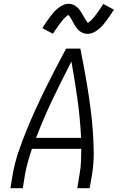

<svg xmlns="http://www.w3.org/2000/svg" viewBox="-20 -991 640 1011"><path d="M35 0 47 -74Q57 -131 76 -187.5Q95 -244 117.5 -299.5Q140 -355 165 -410Q190 -465 216.5 -519Q243 -573 271 -627Q299 -681 328 -735H403Q414 -681 424 -627Q434 -573 442.5 -519Q451 -465 458 -410Q465 -355 469 -299Q473 -243 473.5 -186.5Q474 -130 465 -74L452 0H387L399 -74Q405 -107 406.5 -140.5Q408 -174 408 -207H148Q137 -174 127.5 -140.5Q118 -107 112 -74L100 0ZM170 -265H407Q402 -367 388 -467.5Q374 -568 356 -667Q305 -568 257 -468Q209 -368 170 -265ZM442 -813Q437 -813 432 -813.5Q427 -814 422.5 -815.5Q418 -817 413.5 -819Q409 -821 405 -823.5Q401 -826 397.5 -829Q394 -832 391 -835Q388 -838 385 -842Q382 -846 379 -850Q376 -854 373.5 -858Q371 -862 369 -866Q367 -870 365 -873.5Q363 -877 360.5 -882Q358 -887 355 -891.5Q352 -896 350 -899.5Q348 -903 345 -907Q342 -911 340 -912Q338 -911 333.5 -908Q329 -905 324.5 -900.5Q320 -896 317 -893Q314 -890 311.5 -887Q309 -884 306.5 -880.5Q304 -877 301 -873.5Q298 -870 294.5 -865.5Q291 -861 288 -856.5Q285 -852 281.5 -847Q278 -842 274 -836.5Q270 -831 266.5 -825Q263 -819 259 -813L203 -843Q214 -861 224.5 -876Q235 -891 244.5 -903.5Q254 -916 262.5 -926Q271 -936 284 -946.5Q297 -957 311.5 -964Q326 -971 341 -971Q351 -971 360.5 -968Q370 -965 378 -959.5Q386 -954 392 -947.5Q398 -941 403.5 -933Q409 -925 413 -918Q417 -911 422.5 -901Q428 -891 432.5 -884Q437 -877 442 -871Q445 -872 449.5 -875Q454 -878 458.5 -882.5Q463 -887 465.5 -890Q468 -893 471 -896Q474 -899 476.5 -902.5Q479 -906 482 -909.5Q485 -913 488 -917.5Q491 -922 494.5 -926.5Q498 -931 501.5 -936Q505 -941 508.5 -946.5Q512 -952 516 -958Q520 -964 524 -970L580 -940Q568 -922 558 -907Q548 -892 538.5 -879.5Q529 -867 520 -857Q511 -847 498.5 -836.5Q486 -826 471.5 -819.5Q457 -813 442 -813Z"/></svg>

Font: Iosevka Curly LtExObl
Style: Regular
Weight: 300
Width: 7
Italic angle: -9°
Monospace: yes
Designer: Belleve Invis
Foundry: Belleve Invis
Version: Version 11.1.0; ttfautohint (v1.8.3)